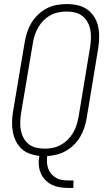

<svg xmlns="http://www.w3.org/2000/svg" viewBox="-20 -763 540 948"><path d="M318 165Q296 165 275 161.5Q254 158 235.5 149Q217 140 203 125Q189 110 181 91Q173 72 171.5 50.5Q170 29 174 7Q149 4 126 -4.5Q103 -13 86 -29Q69 -45 58.5 -66Q48 -87 43.5 -111Q39 -135 39.5 -160Q40 -185 44 -210L102 -555Q106 -580 114 -604Q122 -628 135.5 -650.5Q149 -673 168.5 -691.5Q188 -710 211.5 -722Q235 -734 260 -738.5Q285 -743 310 -743Q337 -743 363.5 -737Q390 -731 410.5 -716.5Q431 -702 445 -680Q459 -658 464.5 -632.5Q470 -607 469.5 -579.5Q469 -552 465 -525L408 -180Q404 -156 396.5 -133Q389 -110 376.5 -88.5Q364 -67 346 -49Q328 -31 306.5 -18.5Q285 -6 261 0Q237 6 213 8Q211 24 212 40Q213 56 218.5 70.5Q224 85 234 96.5Q244 108 257 115.5Q270 123 286 125.5Q302 128 319 128H343L342 165ZM201 -29Q221 -29 241 -33Q261 -37 280 -47.5Q299 -58 314.5 -73.5Q330 -89 341 -107.5Q352 -126 358 -146Q364 -166 368 -186L425 -531Q428 -552 429 -573.5Q430 -595 426 -615.5Q422 -636 412.5 -653.5Q403 -671 387.5 -683.5Q372 -696 351.5 -701Q331 -706 309 -706Q289 -706 268.5 -702Q248 -698 229 -687.5Q210 -677 194.5 -661.5Q179 -646 168.5 -627.5Q158 -609 151.5 -589Q145 -569 142 -549L84 -204Q81 -183 80 -161.5Q79 -140 83 -119.5Q87 -99 96.5 -81.5Q106 -64 121.5 -51.5Q137 -39 158 -34Q179 -29 201 -29Z"/></svg>

Font: Iosevka Curly Slab Extralight
Style: Italic
Weight: 200
Italic angle: -9°
Monospace: yes
Designer: Belleve Invis
Foundry: Belleve Invis
Version: Version 22.1.2; ttfautohint (v1.8.4)